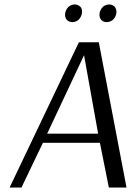

<svg xmlns="http://www.w3.org/2000/svg" viewBox="-20 -839 608 859"><path d="M441 -809Q454 -819 468 -819Q483 -819 493 -809Q501 -799 501 -786Q501 -766 485 -750Q472 -740 457 -740Q443 -740 433 -750Q425 -760 425 -773Q425 -793 441 -809ZM287 -809Q300 -819 314 -819Q329 -819 339 -809Q344 -805 345.5 -798.5Q347 -792 347 -786Q347 -766 331 -750Q318 -740 304 -740Q289 -740 279 -750Q271 -760 271 -773Q271 -793 287 -809ZM422 -650 546 0H467L427 -200H172L76 0H23L333 -650ZM191 -241H419L356 -592Z"/></svg>

Font: Arsenal SC
Style: Italic
Weight: 400
Italic angle: -9.10001°
Designer: Andrij Shevchenko
Foundry: Stairsfor
Version: Version 2.001; ttfautohint (v1.8.4.7-5d5b)